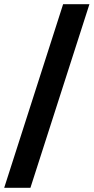

<svg xmlns="http://www.w3.org/2000/svg" viewBox="-20 -895 446 915"><path d="M280.8 -875H406.2L125 0H0Z"/></svg>

Font: Oswald
Style: Book
Weight: 400
Designer: vernon adams
Foundry: vernon adams
Version: Version 1.000